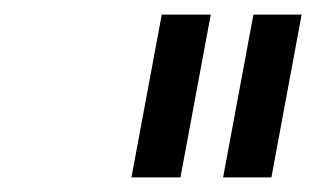

<svg xmlns="http://www.w3.org/2000/svg" viewBox="-20 -759 438 266"><path d="M162.1 -513.2 204.1 -738.8H272L230 -513.2ZM289.1 -513.2 331.1 -738.8H397.9L356 -513.2Z"/></svg>

Font: Involve SemiBold Oblique
Style: Italic
Weight: 600
Italic angle: -10.5°
Designer: Stefan Peev
Foundry: Context Ltd.
Version: Version 1.001